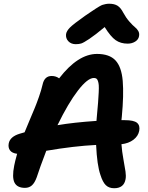

<svg xmlns="http://www.w3.org/2000/svg" viewBox="-20 -999 793 1029"><path d="M386.2 -762.2Q361.3 -762.2 346.4 -777.8Q331.5 -793.5 334 -815.9Q336.4 -832.5 354.5 -851.1Q372.6 -869.6 437 -915Q447.8 -922.4 467 -935.3Q486.3 -948.2 492.7 -952.4Q499 -956.5 511.2 -963.9Q523.4 -971.2 530 -973.1Q536.6 -975.1 545.9 -977.1Q555.2 -979 564.9 -979Q593.3 -979 610.4 -968Q627.4 -957 641.1 -930.2Q655.3 -903.8 673.6 -883.1Q691.9 -862.3 703.4 -853.3Q714.8 -844.2 721.4 -832.3Q728 -820.3 725.1 -805.2Q722.2 -787.1 704.6 -776.1Q687 -765.1 664.1 -765.1Q626.5 -765.1 599.9 -783.7Q573.2 -802.2 541 -854Q490.2 -811.5 458.7 -790.5Q427.2 -769.5 415 -765.9Q402.8 -762.2 386.2 -762.2ZM591.8 9.8Q564 9.8 547.1 -6.6Q530.3 -22.9 518.1 -62Q500 -113.8 495.1 -222.2Q376.5 -216.3 228 -190.9Q192.4 -97.7 176.8 -48.8Q166 -19 151.1 -5.6Q136.2 7.8 113.8 7.8Q72.3 7.8 57.9 -20Q43.5 -47.9 56.2 -111.8Q60.1 -132.8 71.8 -174.8Q44.4 -178.2 33.4 -193.4Q22.5 -208.5 26.9 -231Q34.2 -266.6 85 -282.2Q89.4 -283.7 98.4 -286.1Q107.4 -288.6 111.8 -290Q120.6 -312 138.4 -354Q156.2 -396 166.5 -420.9Q176.8 -445.8 189 -480.7Q201.2 -515.6 208 -544.9Q217.8 -591.8 256.8 -591.8Q279.8 -591.8 296.9 -579.1Q397.9 -710 500 -710Q566.4 -710 598.9 -675.3Q631.3 -640.6 637.7 -565.7Q644 -490.7 632.8 -373Q632.3 -370.1 631.8 -364Q631.3 -357.9 630.9 -355H648.9Q697.8 -355 714.6 -340.6Q731.4 -326.2 726.1 -297.9Q720.7 -269.5 695.1 -250Q669.4 -230.5 630.9 -226.1Q633.8 -186.5 641.4 -145.5Q648.9 -104.5 652.6 -79.8Q656.2 -55.2 652.8 -38.1Q644 9.8 591.8 9.8ZM482.9 -581.1Q449.7 -581.1 397.7 -513.7Q345.7 -446.3 288.1 -328.1Q374 -342.8 497.1 -351.1Q497.6 -355 498 -362.5Q498.5 -370.1 499 -374Q503.4 -420.4 505.6 -449Q507.8 -477.5 509 -503.2Q510.3 -528.8 509.3 -542Q508.3 -555.2 504.9 -564.9Q501.5 -574.7 496.3 -577.9Q491.2 -581.1 482.9 -581.1Z"/></svg>

Font: Shantell Sans Normal
Style: Italic
Weight: 600
Italic angle: -11.31°
Designer: Stephen Nixon, Anya Danilova, Shantell Martin
Foundry: Arrow Type
Version: Version 1.006;[559af2be0]